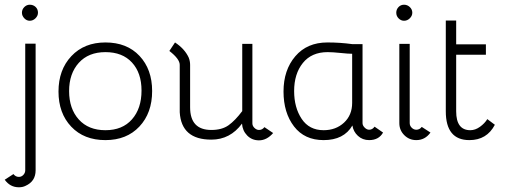

<svg xmlns="http://www.w3.org/2000/svg" viewBox="-20 -586 2160 814"><path d="M73 -532Q73 -546 83 -556Q93 -566 106 -566Q121 -566 131 -556.5Q141 -547 141 -532Q141 -519 130.5 -508.5Q120 -498 106 -498Q93 -498 83 -508.5Q73 -519 73 -532ZM60 164Q71 164 79 155.5Q87 147 87 136V-401H131V136Q131 183 88 202Q76 208 60 208Q23 208 0 176L37 152Q46 164 60 164Z M427 -406Q518 -406 571.5 -349Q625 -292 625 -200Q625 -107 571 -49.5Q517 8 427 8Q336 8 282 -49Q228 -106 228 -198Q228 -290 282.5 -348Q337 -406 427 -406ZM273 -200Q273 -125 314 -79.5Q355 -34 427 -34Q499 -34 539.5 -80Q580 -126 580 -202Q580 -277 539.5 -321Q499 -365 427 -365Q355 -365 314 -319.5Q273 -274 273 -200Z M742 -311Q742 -336 698 -370L722 -406Q763 -379 780 -342Q786 -327 786 -311V-131Q786 -35 876 -35Q921 -35 949 -55Q977 -75 1007 -115V-400H1050V-63Q1050 -52 1059 -43.5Q1068 -35 1078 -35Q1092 -35 1101 -47L1138 -22Q1111 9 1078 9Q1048 9 1028 -11.5Q1008 -32 1006 -62Q956 6 876 6Q749 6 742 -110Z M1517 -64Q1517 -54 1526 -45Q1535 -36 1545 -36Q1559 -36 1568 -49L1604 -24Q1586 8 1545 8Q1517 8 1497.5 -10Q1478 -28 1474 -54Q1438 8 1352 8Q1271 8 1226.5 -50Q1182 -108 1182 -198Q1182 -289 1232 -347.5Q1282 -406 1368 -406Q1422 -406 1473 -399H1517ZM1473 -358Q1457 -358 1423.5 -361.5Q1390 -365 1369 -365Q1301 -365 1264 -319Q1227 -273 1227 -200Q1227 -130 1259 -82Q1291 -34 1352 -34Q1404 -34 1438.5 -66Q1473 -98 1473 -150Z M1728 -532Q1728 -519 1717.5 -508.5Q1707 -498 1693 -498Q1680 -498 1670 -508Q1660 -518 1660 -532Q1660 -546 1669.5 -556Q1679 -566 1693 -566Q1707 -566 1717.5 -556Q1728 -546 1728 -532ZM1745 8Q1715 8 1694 -13Q1673 -34 1673 -64V-400H1717V-64Q1717 -53 1725.5 -44.5Q1734 -36 1745 -36Q1759 -36 1768 -48L1805 -24Q1782 8 1745 8Z M1970 8Q1870 8 1870 -114V-499H1914V-398H2040V-354H1914V-114Q1914 -34 1974 -34Q1995 -34 2015 -48.5Q2035 -63 2046 -81L2078 -57Q2044 8 1970 8Z"/></svg>

Font: Bhavuka
Style: Regular
Weight: 400
Version: 2.94.0; ttfautohint (v1.2) -l 7 -r 28 -G 50 -x 13 -D deva -f